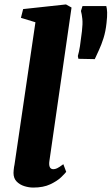

<svg xmlns="http://www.w3.org/2000/svg" viewBox="-20 -837 504 867"><path d="M203 -109.5Q200.5 -92.5 204.8 -82.8Q209 -73 221 -73Q228.5 -73 237.5 -77Q246.5 -81 266 -95.5L279 -61Q273 -53 255.5 -36.2Q238 -19.5 207 -4.8Q176 10 130 10Q110.5 10 89.8 3.5Q69 -3 55 -17.5Q41 -32 41 -56Q41 -62 41.8 -69.2Q42.5 -76.5 43.5 -83.2Q44.5 -90 45.5 -93.5L140 -736.5L74.5 -756.5L84.5 -796L278 -817L303 -803ZM408 -570 334 -571.5 331.5 -584Q337 -602.5 341 -628Q345 -653.5 350 -696Q354 -729.5 351.8 -751.5Q349.5 -773.5 345.5 -787.5L352.5 -809.5H460Q463 -799 463.8 -781.2Q464.5 -763.5 461 -733Q457 -695 447.5 -665Q438 -635 427.2 -611.8Q416.5 -588.5 408 -570Z"/></svg>

Font: Merriweather 20pt Black
Style: Italic
Weight: 900
Italic angle: -7.8°
Version: Version 2.101